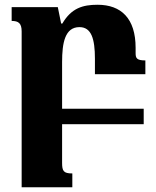

<svg xmlns="http://www.w3.org/2000/svg" viewBox="-20 -522 655 807"><path d="M284 207C247 207 241 197 241 162V0H584V-65H241V-261C241 -342 253 -408 314 -408C364 -408 379 -359 379 -275V-210H591V-268C554 -268 550 -278 550 -299V-321C550 -445 489 -502 390 -502C328 -502 280 -488 242 -423H237L223 -492H29V-434C57 -434 71 -425 71 -390V265H284Z"/></svg>

Font: Noto Serif Armenian Extra
Style: Regular
Weight: 800
Designer: Monotype Design Team
Foundry: Monotype Imaging Inc.
Version: Version 1.901